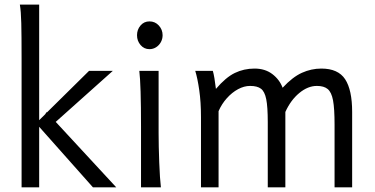

<svg xmlns="http://www.w3.org/2000/svg" viewBox="-20 -801 1603 821"><path d="M72.3 -551.8Q72.3 -651.4 71 -702.1Q69.8 -752.9 64.9 -781.2H147.5V-287.1L173.3 -312.5L179.2 -321.8L180.7 -320.3L360.8 -498H462.4L218.3 -279.8L477.1 0H377.4L147.5 -258.8V0H72.3Z M658.2 -231.9Q658.2 -178.2 660.9 -107.2Q663.6 -36.1 668 0H583V-258.8Q583 -439 575.7 -498H658.2ZM619.1 -709.5Q643.1 -709.5 659.2 -691.9Q675.3 -674.3 675.3 -650.4Q675.3 -634.8 668 -621.1Q660.6 -607.4 647.7 -599.1Q634.8 -590.8 619.1 -590.8Q596.2 -590.8 581.1 -608.4Q565.9 -626 565.9 -650.4Q565.9 -674.3 580.8 -691.9Q595.7 -709.5 619.1 -709.5Z M1200.2 0H1125V-278.3Q1125 -344.2 1118.4 -377Q1111.8 -409.7 1095.9 -421.6Q1080.1 -433.6 1049.3 -433.6Q1023.9 -433.6 998 -419.7Q972.2 -405.8 950.2 -381.3Q928.2 -356.9 914.6 -325.7V0H839.4V-300.3Q839.4 -364.7 832 -415.5Q824.7 -466.3 814.9 -498H890.1Q897 -474.1 903.3 -420.9Q945.3 -470.2 984.1 -489Q1022.9 -507.8 1068.4 -507.8Q1113.3 -507.8 1144.3 -484.4Q1175.3 -460.9 1188.5 -425.8Q1231 -471.7 1271 -489.7Q1311 -507.8 1354 -507.8Q1425.8 -507.8 1455.8 -462.2Q1485.8 -416.5 1485.8 -322.3V0H1410.6V-268.6Q1410.6 -336.9 1404.1 -371.8Q1397.5 -406.7 1381.3 -420.2Q1365.2 -433.6 1335 -433.6Q1296.4 -433.6 1259.8 -403.3Q1223.1 -373 1200.2 -322.3Z"/></svg>

Font: Lesson One Light
Style: Regular
Weight: 300
Designer: But Ko, Victor Gaultney, Annie Olsen, Julie Remington, Don Collingsworth, Eric Hays, Becca Hirsbrunner
Version: Version 1.100